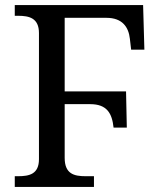

<svg xmlns="http://www.w3.org/2000/svg" viewBox="-20 -734 630 754"><path d="M38 0H349V-42H316C271 -42 234 -51 234 -114V-325H334C401 -325 420 -288 426 -233H478L475 -375H234V-664H398C461 -664 485 -627 490 -582L495 -539H547L542 -714H38V-672H51C95 -672 133 -663 133 -604V-109C133 -50 95 -42 51 -42H38Z"/></svg>

Font: Noto Serif
Style: Regular
Weight: 400
Designer: Monotype Design Team
Foundry: Monotype Imaging Inc.
Version: Version 2.015